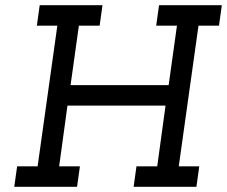

<svg xmlns="http://www.w3.org/2000/svg" viewBox="-20 -720 875 740"><path d="M593 -700 582 -621H662L630 -392H252L284 -621H364L375 -700H133L122 -621H201L125 -79H46L35 0H277L288 -79H208L240 -313H618L586 -79H506L495 0H737L748 -79H669L745 -621H824L835 -700Z"/></svg>

Font: Josefin Slab Thin
Style: Italic
Weight: 100
Italic angle: -12°
Designer: Santiago Orozco
Foundry: Typemade
Version: Version 2.000